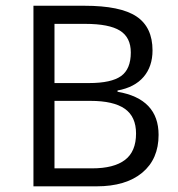

<svg xmlns="http://www.w3.org/2000/svg" viewBox="-20 -658 629 678"><path d="M98.1 -637.7H278.3Q405.3 -637.7 461.9 -599.9Q518.6 -562 518.6 -480Q518.6 -423.3 487.1 -386.5Q455.6 -349.6 395 -338.4V-334Q540 -309.1 540 -181.6Q540 -96.2 482.2 -48.1Q424.3 0 320.8 0H98.1ZM172.4 -364.7H294.4Q373 -364.7 407.5 -389.4Q441.9 -414.1 441.9 -472.7Q441.9 -525.9 403.6 -549.8Q365.2 -573.7 281.2 -573.7H172.4ZM172.4 -301.8V-63.5H305.2Q382.3 -63.5 421.4 -93.3Q460.4 -123 460.4 -186.5Q460.4 -246.1 420.7 -273.9Q380.9 -301.8 299.3 -301.8Z"/></svg>

Font: XL-Viking
Style: Regular
Weight: 400
Foundry: Ascender Corporation
Version: Version 1.10 March 23, 2015